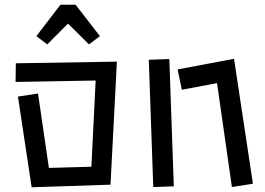

<svg xmlns="http://www.w3.org/2000/svg" viewBox="-20 -768 1120 813"><path d="M268 -668 180 -580 134 -615 236 -748H300L403 -615L357 -580ZM56 -359 141 -372 187 -57 367 -62 385 -427 46 -421 47 -500 475 -507 448 13V14L114 25Z M899 -416 750 -388 732 -474 971 -519 1051 10 962 24ZM610 -515 697 -518 716 21 629 24Z"/></svg>

Font: Stick
Style: Regular
Weight: 400
Designer: Fontworks Inc.
Foundry: Fontworks Inc.
Version: Version 1.100